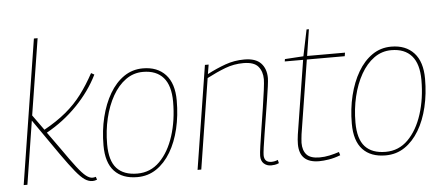

<svg xmlns="http://www.w3.org/2000/svg" viewBox="-50 -854 2262 979"><g transform="rotate(-5 1081.0 -365.0)"><path d="M35 0 152 -740H171L109 -350L165 -272Q230 -308 277 -347Q324 -386 359.5 -433Q395 -480 427 -539L443 -530Q402 -447 332.5 -375.5Q263 -304 176 -256L239 -168Q282 -106 309.5 -70.5Q337 -35 355 -21Q373 -7 388 -7Q396 -7 405 -10L410 5Q398 10 387 10Q367 10 347.5 -3Q328 -16 301 -49Q274 -82 233 -140L105 -324L54 0Z M616 10Q540 10 499 -34Q458 -78 458 -166Q458 -242 474.5 -309.5Q491 -377 521.5 -429Q552 -481 595 -510.5Q638 -540 692 -540Q766 -540 808 -494.5Q850 -449 850 -362Q850 -285 834 -217.5Q818 -150 787.5 -99Q757 -48 714 -19Q671 10 616 10ZM618 -8Q685 -8 732.5 -55.5Q780 -103 805.5 -182.5Q831 -262 831 -357Q831 -440 795 -481Q759 -522 691 -522Q642 -522 602.5 -493.5Q563 -465 535 -415.5Q507 -366 492 -303Q477 -240 477 -170Q477 -86 512.5 -47Q548 -8 618 -8Z M1009 -530H1028L1020 -482Q1068 -507 1114 -523.5Q1160 -540 1211 -540Q1269 -540 1296 -511.5Q1323 -483 1323 -435Q1323 -423 1319 -393Q1315 -363 1308.5 -322.5Q1302 -282 1295 -238Q1288 -194 1281.5 -154Q1275 -114 1271 -85Q1267 -56 1267 -46Q1267 -8 1304 -8Q1321 -8 1337 -15L1341 2Q1330 7 1319.5 8.5Q1309 10 1301 10Q1279 10 1264 -3.5Q1249 -17 1249 -43Q1249 -56 1254.5 -94.5Q1260 -133 1268 -183.5Q1276 -234 1284 -285.5Q1292 -337 1297 -376.5Q1302 -416 1302 -431Q1302 -471 1280.5 -496.5Q1259 -522 1205 -522Q1156 -522 1111.5 -505Q1067 -488 1017 -462L944 0H925Z M1651 -28 1656 -11Q1625 1 1596.5 5.5Q1568 10 1547 10Q1446 10 1446 -86Q1446 -96 1447 -109Q1448 -122 1450 -135L1510 -512H1416L1418 -524L1513 -530L1541 -665H1553L1532 -530H1726L1723 -512H1529L1469 -135Q1468 -123 1466.5 -112Q1465 -101 1465 -91Q1465 -52 1484.5 -30.5Q1504 -9 1551 -9Q1576 -9 1601.5 -14.5Q1627 -20 1651 -28Z M1887 10Q1811 10 1770 -34Q1729 -78 1729 -166Q1729 -242 1745.5 -309.5Q1762 -377 1792.5 -429Q1823 -481 1866 -510.5Q1909 -540 1963 -540Q2037 -540 2079 -494.5Q2121 -449 2121 -362Q2121 -285 2105 -217.5Q2089 -150 2058.5 -99Q2028 -48 1985 -19Q1942 10 1887 10ZM1889 -8Q1956 -8 2003.5 -55.5Q2051 -103 2076.5 -182.5Q2102 -262 2102 -357Q2102 -440 2066 -481Q2030 -522 1962 -522Q1913 -522 1873.5 -493.5Q1834 -465 1806 -415.5Q1778 -366 1763 -303Q1748 -240 1748 -170Q1748 -86 1783.5 -47Q1819 -8 1889 -8Z"/></g></svg>

Font: Georama Thin
Style: Italic
Weight: 100
Italic angle: -9°
Designer: Jean-Baptiste Levee
Foundry: Production Type
Version: Version 1.000